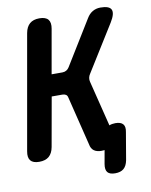

<svg xmlns="http://www.w3.org/2000/svg" viewBox="-108 -810 803 1019"><g transform="rotate(-10 293.5 -300.0)"><path d="M43 10Q10 10 -3.5 -6.5Q-17 -23 -11 -56L98 -674Q104 -707 123 -723.5Q142 -740 175 -740Q209 -740 222.5 -723.5Q236 -707 230 -674L188 -436H246Q258 -436 267.5 -441.5Q277 -447 283 -457L430 -696Q443 -718 462 -729Q481 -740 504 -740Q552 -740 562 -718.5Q572 -697 545 -653L390 -404Q383 -394 381 -383Q379 -372 382 -361L443 -116Q457 -122 476 -122Q505 -122 517 -108Q529 -94 523 -65L498 82Q492 112 475.5 126Q459 140 429.5 140Q400 140 388.5 126Q377 112 382 82L395 9Q387 10 378 10Q353 10 338 -1Q323 -12 319 -35L254 -299Q252 -310 244.5 -315Q237 -320 225 -320H168L121 -56Q115 -23 96 -6.5Q77 10 43 10Z"/></g></svg>

Font: Maple Mono
Style: Bold Italic
Weight: 700
Italic angle: -10°
Monospace: yes
Designer: subframe7536
Version: Version 7.000